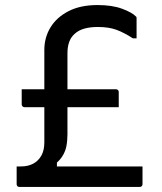

<svg xmlns="http://www.w3.org/2000/svg" viewBox="-20 -740 640 760"><path d="M65.9 -386.6H439Q443 -386.6 445 -385.1Q447 -383.6 448.5 -381.6Q450 -379.6 450 -375.6Q450 -369.8 450 -357.6Q450 -345.5 450 -333.9Q450 -322.2 450 -315.8H76.9Q73.9 -315.8 71.4 -317.3Q68.9 -318.8 67.4 -321.3Q65.9 -323.8 65.9 -326.8Q65.9 -332.8 65.9 -344.4Q65.9 -356.1 65.9 -368.4Q65.9 -380.8 65.9 -386.6ZM367.1 -633.2Q335.8 -633.2 312.8 -626.4Q289.9 -619.7 275 -605.6Q261.1 -593.4 254 -574.2Q247 -555.1 247 -529.2Q247 -488.7 247 -443.2Q247 -397.7 247 -353.6Q247 -309.4 247 -271.3Q247 -233.1 247 -207.7Q247 -182.2 242.5 -160Q238 -137.7 224.3 -117.7Q210.7 -97.7 182.5 -79L205.3 -121.9V-57L175.3 -81.2Q199.4 -81.2 231.9 -81.2Q264.4 -81.2 298.8 -81.2Q333.2 -81.2 362.8 -81.2Q392.3 -81.2 410.5 -81.2Q427 -81.2 449.1 -81.2Q471.1 -81.2 493 -81.2Q514.8 -81.2 528.8 -81.2H544.1Q544.1 -63.6 544.1 -46.1Q544.1 -28.5 544.1 -11Q544.1 -6.4 541.1 -3.2Q538.1 0 533.1 0Q521.6 0 496.9 0Q472.2 0 439.7 0Q407.1 0 371.7 0Q336.3 0 303.4 0Q270.5 0 244.3 0Q218.1 0 204.2 0H188.9Q173.1 0 149.4 0Q125.6 0 100.9 0Q76.2 0 56.9 0Q51.9 0 48.9 -3Q45.9 -6 45.9 -11Q45.9 -19.6 45.9 -28.3Q45.9 -37.1 45.9 -46.1Q45.9 -55.1 45.9 -63.8Q45.9 -72.6 45.9 -81.2H63.8Q90.7 -81.2 111.2 -92Q131.6 -102.8 143.6 -123.8Q155.5 -144.9 155.5 -176.7Q155.5 -204.2 155.5 -245.4Q155.5 -286.6 155.5 -335.2Q155.5 -383.9 155.5 -433.1Q155.5 -482.2 155.5 -524.1V-542.4Q155.5 -591.6 179.9 -631.6Q204.4 -671.7 251.3 -695.8Q298.2 -720 366.3 -720Q423.6 -720 462.9 -705.5Q502.3 -691.1 518.1 -674.7Q520.1 -673.7 520.3 -671.7Q520.6 -669.7 520.6 -667.1Q520.6 -655.5 520.6 -642.2Q520.6 -628.9 520.6 -615.5Q520.6 -602.1 520.6 -588.3H505.9Q470.7 -611.2 440.5 -622.2Q410.3 -633.2 367.1 -633.2Z"/></svg>

Font: Recursive Sans Linear Light
Style: Regular
Weight: 300
Version: Version 1.085